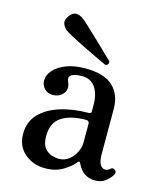

<svg xmlns="http://www.w3.org/2000/svg" viewBox="-105 -746 688 833"><g transform="rotate(15 239.5 -329.5)"><path d="M175 12Q123 12 84.5 -20Q46 -52 46 -109Q46 -162 79.5 -197.5Q113 -233 170.5 -251Q228 -269 298 -269Q309 -269 309 -279V-307Q309 -357 288.5 -386.5Q268 -416 229 -416Q197 -416 182 -406.5Q167 -397 176 -377Q190 -347 173 -325.5Q156 -304 125 -304Q103 -304 88.5 -319Q74 -334 74 -356Q74 -380 93.5 -402Q113 -424 149 -438Q185 -452 234 -452Q319 -452 358.5 -415Q398 -378 398 -313V-115Q398 -79 407 -64.5Q416 -50 429 -50Q442 -50 451 -59Q461 -69 473 -58Q481 -50 473 -37Q462 -20 444.5 -6.5Q427 7 399 7Q344 7 319 -47Q313 -61 304 -48Q290 -29 256.5 -8.5Q223 12 175 12ZM222 -43Q249 -43 268.5 -58.5Q288 -74 298.5 -96Q309 -118 309 -137V-222Q309 -237 295 -237Q226 -237 185.5 -211Q145 -185 145 -125Q145 -89 159 -71.5Q173 -54 191.5 -48.5Q210 -43 222 -43ZM313 -489Q309 -491 290.5 -499.5Q272 -508 245 -521Q218 -534 191 -547.5Q164 -561 143.5 -572Q123 -583 116 -588Q102 -598 95.5 -614Q89 -630 103 -650Q118 -671 134.5 -670.5Q151 -670 165 -659Q172 -655 189 -639Q206 -623 228.5 -602Q251 -581 272 -560.5Q293 -540 308 -525.5Q323 -511 326 -509Q328 -502 324.5 -496Q321 -490 313 -489Z"/></g></svg>

Font: Zen Old Mincho Medium
Style: Regular
Weight: 500
Designer: Yoshimichi Ohira
Foundry: Positype
Version: Version 1.500